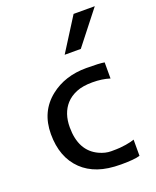

<svg xmlns="http://www.w3.org/2000/svg" viewBox="-147 -879 793 973"><g transform="rotate(-20 249.5 -392.5)"><path d="M437.5 -1.5Q408.2 7.8 335.9 7.8Q263.7 7.8 213.1 -9.8Q162.6 -27.3 127 -61.5Q53.2 -132.3 53.2 -257.8Q53.2 -379.4 141.6 -449.2Q220.7 -511.7 335.9 -511.7Q407.2 -511.7 433.6 -506.8V-419.9Q392.6 -433.1 340.1 -433.1Q287.6 -433.1 252.9 -418.7Q218.3 -404.3 196.3 -379.9Q154.8 -333.5 154.8 -257.8Q154.8 -129.9 247.1 -87.4Q279.8 -72.3 311 -72.3Q342.3 -72.3 359.1 -73.7Q376 -75.2 391.1 -77.6Q423.3 -83 437.5 -88.9ZM369.6 -791.5H483.9L343.3 -612.3H256.3Z"/></g></svg>

Font: Inder
Style: Regular
Weight: 400
Designer: Irina Smirnova
Foundry: Irina Smirnova
Version: Version 1.001